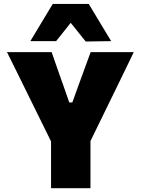

<svg xmlns="http://www.w3.org/2000/svg" viewBox="-20 -986 738 1006"><path d="M247.5 0V-245L109.5 -525Q86.5 -572 65.2 -615Q44 -658 16.5 -713H250.5Q264 -675 273.2 -648Q282.5 -621 291 -596.8Q299.5 -572.5 310 -543.5L343 -449H359L392 -541Q403.5 -571.5 412.5 -596.8Q421.5 -622 431.5 -649Q441.5 -676 455 -713H681Q658 -665.5 635 -618Q612 -570.5 590 -525.5L454 -247V0ZM429 -768.5Q409.5 -793 390 -817.2Q370.5 -841.5 350.5 -866.5Q331 -842 312 -818Q293 -794 274 -770.5H139Q168 -818.5 197.2 -867.2Q226.5 -916 256.5 -965.5H445Q474.5 -916 504 -867.2Q533.5 -818.5 562.5 -770.5Z"/></svg>

Font: Commissioner ExtraBold
Style: Regular
Weight: 800
Designer: Kostas Bartsokas
Foundry: Kostas Bartsokas
Version: Version 1.000; ttfautohint (v1.8.3)